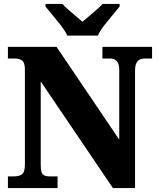

<svg xmlns="http://www.w3.org/2000/svg" viewBox="-20 -951 797 971"><path d="M20 0V-59H51Q76 -59 91 -69.5Q106 -80 106 -120V-598Q106 -635 91.5 -645Q77 -655 59 -655H20V-714H266L583 -245V-598Q583 -630 570 -642.5Q557 -655 538 -655H498V-714H749V-655H709Q688 -655 675.5 -641Q663 -627 663 -594V0H551L186 -539V-120Q186 -80 196 -69.5Q206 -59 231 -59H271V0ZM320 -771Q310 -794 289.5 -820.5Q269 -847 247 -873Q225 -899 210 -918V-931H296Q305 -920 324 -903.5Q343 -887 363 -870Q383 -853 397 -841Q411 -853 431.5 -870Q452 -887 470.5 -903.5Q489 -920 499 -931H585V-918Q570 -899 548 -873Q526 -847 505.5 -820.5Q485 -794 475 -771Z"/></svg>

Font: Noto Serif Myanmar SemiCondensed Black
Style: Regular
Weight: 900
Width: 4
Designer: Ben Mitchell and the Monotype Design Team
Foundry: Monotype Imaging Inc.
Version: Version 2.106; ttfautohint (v1.8.4.7-5d5b)